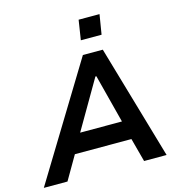

<svg xmlns="http://www.w3.org/2000/svg" viewBox="-147 -1030 1077 1145"><g transform="rotate(-15 391.5 -457.5)"><path d="M-18 0 412 -705H535L740 0H601L548 -198L599 -146H177L243 -198L128 0ZM451 -562 259 -232 239 -262H574L542 -233L457 -562ZM423 -793 442 -915H571L551 -793Z"/></g></svg>

Font: Nunito Sans 6pt
Style: Bold Italic
Weight: 700
Italic angle: -9°
Version: Version 3.101;gftools[0.9.27]